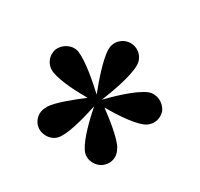

<svg xmlns="http://www.w3.org/2000/svg" viewBox="-108 -845 771 741"><g transform="rotate(30 277.0 -474.5)"><path d="M76 -464C120 -447 197 -445 240 -445C199 -414 141 -368 120 -335H121C114 -324 110 -311 110 -300C110 -278 121 -258 139 -247C149 -241 161 -238 173 -238C195 -238 214 -247 226 -267C249 -302 267 -378 278 -429C288 -378 307 -302 330 -267C342 -247 361 -238 383 -238C394 -238 406 -241 416 -247C435 -259 446 -279 446 -300C446 -311 442 -324 435 -335H436C414 -369 357 -414 315 -445C359 -445 434 -447 478 -464C512 -478 526 -514 514 -546C501 -574 466 -593 433 -581C386 -562 318 -494 291 -466C309 -510 342 -598 342 -648C342 -684 313 -711 279 -711C245 -711 216 -684 216 -648C216 -603 246 -520 264 -473C227 -508 162 -564 121 -581C88 -594 53 -574 40 -546C28 -514 42 -478 76 -464Z"/></g></svg>

Font: Purple Purse
Style: Regular
Weight: 400
Designer: Astigmatic (AOETI)
Foundry: Astigmatic (AOETI)
Version: Version 1.000